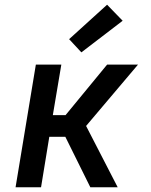

<svg xmlns="http://www.w3.org/2000/svg" viewBox="-20 -794 640 814"><path d="M363 0 257 -214H189L154 0H46L132 -520H240L204 -306H258L434 -520H565L345 -260L479 0ZM325 -572 273 -628 434 -774 500 -706Z"/></svg>

Font: Iosevka SmBd Ex Obl
Style: Regular
Weight: 600
Width: 7
Italic angle: -9°
Monospace: yes
Designer: Belleve Invis
Foundry: Belleve Invis
Version: Version 32.5.0; ttfautohint (v1.8.4)